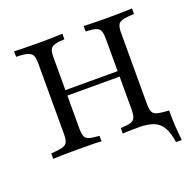

<svg xmlns="http://www.w3.org/2000/svg" viewBox="-124 -699 969 958"><g transform="rotate(-20 360.5 -220.0)"><path d="M651.6 130.6Q645.2 81.5 628.6 52Q612.1 22.6 581.5 10.1Q550.8 -2.4 502.4 -2.4L564.5 -20.2L656.5 -29H673.4Q673.4 -2.4 674.2 24.2Q675 50.8 677.4 77.4Q679.8 104 682.3 130.6ZM416.9 0V-29Q452.4 -30.6 469.8 -35.9Q487.1 -41.1 493.1 -55.6Q499.2 -70.2 499.2 -98.4V-472.6Q499.2 -501.6 493.5 -515.3Q487.9 -529 470.6 -535.1Q453.2 -541.1 416.9 -541.9V-571Q435.5 -570.2 467.7 -569.4Q500 -568.5 539.5 -568.5Q584.7 -568.5 619 -569.4Q653.2 -570.2 673.4 -571V-541.9Q632.3 -540.3 612.5 -534.7Q592.7 -529 586.7 -515.3Q580.6 -501.6 580.6 -472.6V-98.4Q580.6 -70.2 586.7 -56Q592.7 -41.9 612.5 -36.7Q632.3 -31.5 673.4 -29V0Q653.2 -1.6 619 -2Q584.7 -2.4 539.5 -2.4Q500 -2.4 468.1 -2Q436.3 -1.6 416.9 0ZM47.6 0V-29Q88.7 -31.5 108.1 -36.7Q127.4 -41.9 133.9 -56Q140.3 -70.2 140.3 -98.4V-472.6Q140.3 -501.6 133.9 -515.3Q127.4 -529 108.1 -535.1Q88.7 -541.1 47.6 -541.9V-571Q67.7 -570.2 102 -569.4Q136.3 -568.5 181.5 -568.5Q221 -568.5 253.2 -569.4Q285.5 -570.2 304 -571V-541.9Q268.5 -540.3 250.8 -534.7Q233.1 -529 227.4 -515.3Q221.8 -501.6 221.8 -472.6V-98.4Q221.8 -70.2 227.4 -56Q233.1 -41.9 250.8 -36.7Q268.5 -31.5 304 -29V0Q284.7 -1.6 252.8 -2Q221 -2.4 181.5 -2.4Q136.3 -2.4 102 -2Q67.7 -1.6 47.6 0ZM191.1 -272.6V-301.6H529.8V-272.6Z"/></g></svg>

Font: Playfair
Style: Regular
Weight: 400
Designer: Claus Eggers Sørensen
Foundry: Claus Eggers Sørensen
Version: Version 2.001;gftools[0.9.30]